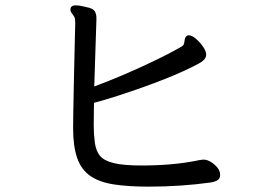

<svg xmlns="http://www.w3.org/2000/svg" viewBox="-20 -699 1040 717"><path d="M686 -567Q697 -567 712.5 -553.5Q728 -540 739 -523.5Q750 -507 750 -495Q750 -476 721 -461Q619 -406 419 -341Q369 -325 331 -315Q331 -298 330.5 -280Q330 -262 330 -230.5Q330 -199 334 -167.5Q338 -136 353 -117.5Q368 -99 404.5 -90Q441 -81 508 -81Q625 -81 714 -99Q718 -100 726.5 -101.5Q735 -103 740 -103Q753 -103 767 -94.5Q781 -86 791.5 -73.5Q802 -61 802 -45.5Q802 -30 789 -24Q777 -19 770 -18Q657 -2 535 -2Q458 -2 404 -10.5Q350 -19 316.5 -42.5Q283 -66 268 -109.5Q253 -153 253 -221Q253 -256 256 -399.5Q259 -543 260 -574Q261 -605 261 -611Q261 -629 258 -635Q255 -641 249 -648.5Q243 -656 243 -662.5Q243 -669 245 -672Q250 -679 262 -679Q274 -679 287 -676Q300 -673 313 -670Q330 -665 335 -655Q340 -645 340 -634V-623Q340 -617 338.5 -578Q337 -539 335.5 -484.5Q334 -430 332 -376Q437 -415 550 -469Q609 -497 658 -525Q666 -530 667.5 -537Q669 -544 670 -552Q672 -563 681 -567H682Z"/></svg>

Font: Moon Stars Kai
Style: Bold
Weight: 700
Designer: GuiWonder
Version: Version 1.101